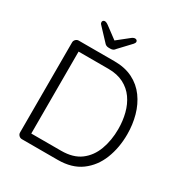

<svg xmlns="http://www.w3.org/2000/svg" viewBox="-200 -1033 1120 1181"><g transform="rotate(30 359.5 -442.5)"><path d="M379 -700Q453 -700 508.5 -672Q564 -644 600 -594.5Q636 -545 653.5 -482Q671 -419 671 -350Q671 -254 639.5 -174.5Q608 -95 543.5 -47.5Q479 0 379 0H124Q112 0 103 -9Q94 -18 94 -30V-670Q94 -682 103 -691Q112 -700 124 -700ZM369 -59Q454 -59 506 -98Q558 -137 582.5 -203.5Q607 -270 607 -350Q607 -408 593.5 -460.5Q580 -513 551.5 -553.5Q523 -594 477.5 -617.5Q432 -641 369 -641H150L157 -650V-49L151 -59ZM303 -802 391 -872Q399 -879 406 -882Q413 -885 418 -885Q426 -885 430.5 -880.5Q435 -876 435 -870Q435 -866 433 -862Q431 -858 427 -853L350 -771Q344 -762 336 -758Q328 -754 317 -754H306Q295 -754 287 -758Q279 -762 272 -771L196 -852Q191 -857 189.5 -861Q188 -865 188 -869Q188 -875 192.5 -879.5Q197 -884 204 -884Q215 -884 231 -872L321 -805Z"/></g></svg>

Font: zvoove
Style: Regular
Weight: 400
Designer: Vernon Adams (Nunito) & Andrew Paglinawan (Quicksand)
Foundry: zvoove
Version: Version 3.006